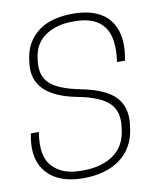

<svg xmlns="http://www.w3.org/2000/svg" viewBox="-88 -858 766 937"><g transform="rotate(-10 295.0 -390.0)"><path d="M288.1 -386.2Q65.9 -429.2 86.9 -588.9L88.9 -605Q96.7 -667.5 131.8 -710Q167 -752.4 218.3 -771.2Q269.5 -790 335 -790Q460.4 -790 515.4 -723.6Q570.3 -657.2 551.8 -539.1L548.8 -520H508.8Q526.4 -640.1 482.9 -696Q439.5 -752 339.8 -752H330.1Q248 -752 193.8 -714.6Q139.6 -677.2 130.9 -607.9L128.9 -591.8Q119.6 -521 160.9 -481.2Q202.1 -441.4 312 -419.9Q432.6 -396 480.7 -345Q528.8 -293.9 518.1 -209L516.1 -192.9Q503.4 -94.2 432.6 -42.2Q361.8 9.8 250 9.8Q130.4 9.8 71.5 -54.2Q12.7 -118.2 30.8 -231L34.2 -250H74.2Q64 -189.9 71.5 -147.7Q79.1 -105.5 104.5 -78.9Q129.9 -52.2 165 -40Q200.2 -27.8 245.1 -27.8H254.9Q346.2 -27.8 405 -68.8Q463.9 -109.9 474.1 -189.9L476.1 -206.1Q485.8 -283.7 440.9 -324.7Q396 -365.7 288.1 -386.2Z"/></g></svg>

Font: Cooper Hewitt
Style: Light Italic
Weight: 704
Designer: Village Type and Design LLC
Foundry: Cooper Hewitt Smithsonian Design Museum
Version: 1.000